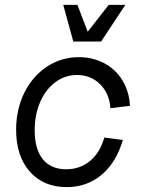

<svg xmlns="http://www.w3.org/2000/svg" viewBox="-20 -750 584 786"><path d="M297 -730 339 -620 425 -730H493L394 -580H280L239 -730ZM303 -516Q360 -516 407 -491Q454 -466 481.5 -420.5Q509 -375 512 -317L432 -307Q428 -367 390 -405Q352 -443 295 -443Q246 -443 206.5 -413.5Q167 -384 144.5 -332.5Q122 -281 122 -217Q122 -139 155.5 -98Q189 -57 251 -57Q308 -57 349 -91.5Q390 -126 407 -187L483 -177Q456 -85 396 -34.5Q336 16 253 16Q158 16 102 -47.5Q46 -111 46 -219Q46 -302 79.5 -370Q113 -438 172 -477Q231 -516 303 -516Z"/></svg>

Font: MedMera Sans
Style: Italic
Weight: 400
Italic angle: -11°
Designer: Kasper Nordkvist
Foundry: UNCUT.wtf
Version: Version 1.300